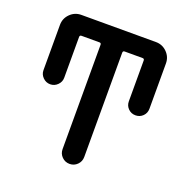

<svg xmlns="http://www.w3.org/2000/svg" viewBox="-130 -876 953 976"><g transform="rotate(20 346.5 -388.0)"><path d="M290 -644.5Q290 -654.3 280.3 -654.3H183.6Q173.8 -654.3 173.8 -644.5V-423.8Q173.8 -401.4 157.2 -384.8Q140.6 -368.2 117.7 -368.2Q94.7 -368.2 78.1 -384.8Q61.5 -401.4 61.5 -423.8V-668.9Q61.5 -704.1 86.4 -729Q111.3 -753.9 146.5 -753.9H549.8Q585 -753.9 609.9 -729Q634.8 -704.1 634.8 -668.9V-423.8Q634.8 -400.4 618.7 -384.3Q602.5 -368.2 579.1 -368.2Q555.7 -368.2 539.6 -384.3Q523.4 -400.4 523.4 -423.8V-644.5Q523.4 -654.3 513.7 -654.3H417Q407.2 -654.3 407.2 -644.5V-80.1Q407.2 -55.7 390.1 -38.6Q373 -21.5 348.6 -21.5Q324.2 -21.5 307.1 -38.6Q290 -55.7 290 -80.1Z"/></g></svg>

Font: Gen Jyuu GothicX Medium
Style: Regular
Weight: 500
Designer: Ryoko NISHIZUKA (kana &amp; ideographs); Paul D. Hunt (Latin, Greek &amp; Cyrillic); Wenlong ZHANG (bopomofo); Sandoll C
Version: Version 1.058.20140828